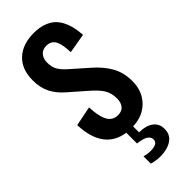

<svg xmlns="http://www.w3.org/2000/svg" viewBox="-336 -864 1167 1167"><g transform="rotate(-45 247.0 -281.0)"><path d="M264.2 256.8Q229.5 256.8 191.9 246.1V183.1Q217.8 190.9 246.1 190.9Q308.1 190.9 308.1 153.8Q308.1 109.4 219.2 100.1V7.8Q49.8 -17.1 41 -235.8L168 -261.2Q170.9 -184.1 192.1 -143.6Q213.4 -103 259.8 -103Q293.5 -103 310.3 -123.8Q327.1 -144.5 327.1 -179.2Q327.1 -227.5 305.4 -261Q283.7 -294.4 237.8 -334L136.2 -422.9Q89.4 -462.9 65.7 -509Q42 -555.2 42 -619.1Q42 -714.4 97.7 -766.6Q153.3 -818.8 251 -818.8Q295.4 -818.8 329.6 -807.1Q363.8 -795.4 386 -775.9Q408.2 -756.3 422.9 -727.3Q437.5 -698.2 444.6 -667.5Q451.7 -636.7 454.1 -599.1L327.1 -577.1Q325.7 -609.4 322.5 -630.6Q319.3 -651.9 311 -671.4Q302.7 -690.9 287.1 -700.4Q271.5 -710 248 -710Q216.3 -710 198.2 -688.5Q180.2 -667 180.2 -633.8Q180.2 -594.7 195.6 -568.6Q210.9 -542.5 246.1 -512.2L347.2 -422.9Q403.8 -374 435.8 -318.1Q467.8 -262.2 467.8 -188Q467.8 -102.5 415 -47.9Q362.3 6.8 275.9 9.8V61Q333.5 61 367.2 85.7Q400.9 110.4 400.9 155.8Q400.9 206.1 362.3 231.4Q323.7 256.8 264.2 256.8Z"/></g></svg>

Font: Oswald Medium
Style: Regular
Weight: 500
Designer: Vernon Adams
Foundry: Vernon Adams
Version: Version 4.103